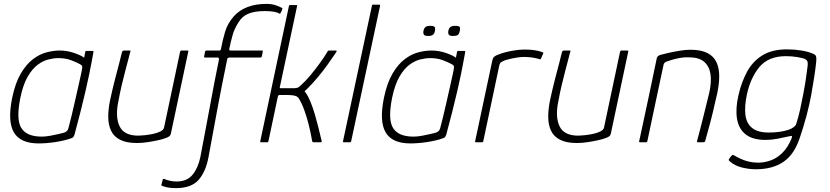

<svg xmlns="http://www.w3.org/2000/svg" viewBox="-20 -732 4269 988"><path d="M179 6Q84 6 51 -51.5Q18 -109 43 -230Q59 -306 87 -353.5Q115 -401 149 -427Q183 -453 219 -462.5Q255 -472 287 -472Q325 -472 361.5 -459.5Q398 -447 413 -435L419 -466Q419 -468 421 -469Q423 -470 424 -470H456Q461 -470 461 -465Q458 -448 452.5 -418.5Q447 -389 439 -349.5Q431 -310 419.5 -261Q408 -212 394 -156Q380 -100 363 -38Q361 -33 358 -28Q355 -23 345 -20Q311 -8 265 -1Q219 6 179 6ZM195 -29Q215 -29 239 -33.5Q263 -38 282.5 -42.5Q302 -47 309 -49Q315 -51 322 -56Q329 -61 332 -72Q339 -97 347.5 -133Q356 -169 365 -208Q374 -247 382 -283Q390 -319 396 -346Q402 -373 403 -383Q404 -390 401.5 -394Q399 -398 391 -402Q371 -413 343.5 -423Q316 -433 280 -433Q257 -433 229 -426Q201 -419 173.5 -398.5Q146 -378 122.5 -337.5Q99 -297 85 -230Q62 -118 89.5 -73.5Q117 -29 195 -29Z M685 4Q630 4 597.5 -13Q565 -30 551 -60.5Q537 -91 537 -131.5Q537 -172 547 -219Q558 -270 570.5 -319Q583 -368 593.5 -407Q604 -446 608 -465Q611 -470 613.5 -471Q616 -472 621 -472H644Q650 -472 651.5 -471Q653 -470 650 -464Q648 -456 641.5 -431Q635 -406 625.5 -370.5Q616 -335 606.5 -294.5Q597 -254 590 -215Q572 -134 594.5 -84Q617 -34 692 -34Q702 -34 722.5 -36Q743 -38 765.5 -42.5Q788 -47 805 -55.5Q822 -64 824 -75L907 -467Q908 -469 909.5 -470.5Q911 -472 912 -472H945Q947 -472 948.5 -471Q950 -470 949 -467L860 -48Q858 -36 851 -30.5Q844 -25 825 -19Q818 -16 794 -10.5Q770 -5 740 -0.5Q710 4 685 4Z M886 236Q852 236 832 230Q812 224 813 224Q809 222 811 216Q812 212 813.5 208.5Q815 205 815.5 200.5Q816 196 817 193Q818 189 819 188.5Q820 188 825 189Q840 195 856 198.5Q872 202 888 202Q943 202 971.5 166.5Q1000 131 1011 76Q1024 7 1036.5 -58.5Q1049 -124 1060.5 -186.5Q1072 -249 1083.5 -309Q1095 -369 1107 -427Q1107 -436 1099 -436Q1082 -436 1066 -436Q1050 -436 1033 -436Q1032 -436 1031 -438Q1030 -440 1030 -441Q1032 -447 1033 -454Q1034 -461 1035 -467Q1036 -468 1038 -470Q1040 -472 1042 -472Q1059 -472 1075.5 -472Q1092 -472 1108 -472Q1116 -472 1117 -480Q1125 -523 1138 -567.5Q1151 -612 1184 -649Q1212 -680 1254 -696Q1296 -712 1351 -712Q1380 -712 1401.5 -704Q1423 -696 1431 -691Q1434 -689 1433.5 -687Q1433 -685 1432 -684Q1431 -679 1428.5 -674Q1426 -669 1423 -664Q1423 -662 1421 -661.5Q1419 -661 1417 -662Q1409 -668 1390 -671.5Q1371 -675 1343 -675Q1291 -675 1258 -661.5Q1225 -648 1206 -615Q1186 -584 1176.5 -550Q1167 -516 1160 -481Q1158 -472 1166 -472Q1205 -472 1246.5 -472Q1288 -472 1330 -472Q1331 -472 1332 -471Q1333 -470 1332 -467Q1331 -462 1330 -454.5Q1329 -447 1327 -441Q1327 -440 1325 -438Q1323 -436 1321 -436Q1293 -436 1266 -436Q1239 -436 1213 -436Q1187 -436 1159 -436Q1157 -436 1153.5 -434Q1150 -432 1149 -427Q1149 -423 1147.5 -418Q1146 -413 1145 -407.5Q1144 -402 1143 -397Q1134 -353 1123 -298Q1112 -243 1100.5 -181Q1089 -119 1077 -54Q1065 11 1053 76Q1039 152 1001.5 194Q964 236 886 236Z M1319 -4 1467 -702Q1468 -706 1471 -706H1505Q1510 -706 1509 -702L1420 -284Q1419 -282 1419.5 -280Q1420 -278 1424 -278Q1443 -278 1460.5 -278Q1478 -278 1496 -278Q1506 -279 1511 -280.5Q1516 -282 1525 -290Q1553 -315 1578.5 -346Q1604 -377 1626.5 -408Q1649 -439 1664 -464Q1666 -470 1668.5 -471Q1671 -472 1675 -472H1708Q1711 -472 1712 -470.5Q1713 -469 1711 -465Q1711 -465 1698.5 -446.5Q1686 -428 1665 -398.5Q1644 -369 1617.5 -337Q1591 -305 1563 -277Q1559 -273 1555 -269.5Q1551 -266 1547 -262Q1548 -261 1550 -259Q1552 -257 1553 -255Q1566 -237 1578 -207.5Q1590 -178 1600 -144Q1610 -110 1617.5 -80Q1625 -50 1629.5 -30Q1634 -10 1635 -8Q1637 0 1630 0Q1627 0 1622 0Q1617 0 1612 0Q1607 0 1602 0Q1597 0 1594 0Q1590 0 1589 -0.5Q1588 -1 1586 -7Q1586 -7 1581.5 -31.5Q1577 -56 1568 -92.5Q1559 -129 1546 -165Q1533 -201 1518 -225Q1513 -233 1504.5 -237Q1496 -241 1477 -242.5Q1458 -244 1418 -243Q1412 -243 1410 -236L1361 -4Q1360 0 1356 0H1322Q1318 0 1319 -4Z M1745 -5 1894 -703Q1894 -708 1898 -708H1931Q1936 -708 1936 -703L1787 -5Q1786 0 1781 0H1748Q1744 0 1745 -5Z M2092 6Q1997 6 1964 -51.5Q1931 -109 1956 -230Q1972 -306 2000 -353.5Q2028 -401 2062 -427Q2096 -453 2132 -462.5Q2168 -472 2200 -472Q2238 -472 2274.5 -459.5Q2311 -447 2326 -435L2332 -466Q2332 -468 2334 -469Q2336 -470 2337 -470H2369Q2374 -470 2374 -465Q2371 -448 2365.5 -418.5Q2360 -389 2352 -349.5Q2344 -310 2332.5 -261Q2321 -212 2307 -156Q2293 -100 2276 -38Q2274 -33 2271 -28Q2268 -23 2258 -20Q2224 -8 2178 -1Q2132 6 2092 6ZM2108 -29Q2128 -29 2152 -33.5Q2176 -38 2195.5 -42.5Q2215 -47 2222 -49Q2228 -51 2235 -56Q2242 -61 2245 -72Q2252 -97 2260.5 -133Q2269 -169 2278 -208Q2287 -247 2295 -283Q2303 -319 2309 -346Q2315 -373 2316 -383Q2317 -390 2314.5 -394Q2312 -398 2304 -402Q2284 -413 2256.5 -423Q2229 -433 2193 -433Q2170 -433 2142 -426Q2114 -419 2086.5 -398.5Q2059 -378 2035.5 -337.5Q2012 -297 1998 -230Q1975 -118 2002.5 -73.5Q2030 -29 2108 -29ZM2218 -573Q2216 -560 2208.5 -553.5Q2201 -547 2183 -547Q2166 -547 2161.5 -553.5Q2157 -560 2159 -573Q2162 -587 2169.5 -593Q2177 -599 2194 -599Q2212 -599 2216.5 -593Q2221 -587 2218 -573ZM2346 -573Q2344 -560 2337.5 -553.5Q2331 -547 2311 -547Q2294 -547 2289.5 -553.5Q2285 -560 2287 -573Q2290 -587 2297.5 -593Q2305 -599 2322 -599Q2342 -599 2345.5 -593Q2349 -587 2346 -573Z M2681 -477Q2735 -477 2770 -464Q2773 -463 2775 -461.5Q2777 -460 2775 -456L2764 -431Q2763 -428 2760.5 -427Q2758 -426 2755 -428Q2739 -433 2718.5 -436Q2698 -439 2676 -439Q2660 -439 2638.5 -435.5Q2617 -432 2599 -427.5Q2581 -423 2572 -419Q2566 -416 2559 -412Q2552 -408 2549 -394L2467 -6Q2466 -2 2464.5 -1Q2463 0 2460 0H2429Q2426 0 2425 -1Q2424 -2 2425 -5L2513 -419Q2516 -433 2521 -438Q2526 -443 2534 -447Q2566 -461 2607 -469Q2648 -477 2681 -477Z M2949 4Q2894 4 2861.5 -13Q2829 -30 2815 -60.5Q2801 -91 2801 -131.5Q2801 -172 2811 -219Q2822 -270 2834.5 -319Q2847 -368 2857.5 -407Q2868 -446 2872 -465Q2875 -470 2877.5 -471Q2880 -472 2885 -472H2908Q2914 -472 2915.5 -471Q2917 -470 2914 -464Q2912 -456 2905.5 -431Q2899 -406 2889.5 -370.5Q2880 -335 2870.5 -294.5Q2861 -254 2854 -215Q2836 -134 2858.5 -84Q2881 -34 2956 -34Q2966 -34 2986.5 -36Q3007 -38 3029.5 -42.5Q3052 -47 3069 -55.5Q3086 -64 3088 -75L3171 -467Q3172 -469 3173.5 -470.5Q3175 -472 3176 -472H3209Q3211 -472 3212.5 -471Q3214 -470 3213 -467L3124 -48Q3122 -36 3115 -30.5Q3108 -25 3089 -19Q3082 -16 3058 -10.5Q3034 -5 3004 -0.5Q2974 4 2949 4Z M3273 0Q3271 0 3269.5 -1Q3268 -2 3269 -5Q3292 -112 3315 -219Q3338 -326 3360 -434Q3362 -439 3365.5 -443Q3369 -447 3380 -450Q3394 -454 3420.5 -460Q3447 -466 3477.5 -471Q3508 -476 3533 -476Q3588 -476 3620.5 -459Q3653 -442 3667 -411.5Q3681 -381 3681 -340.5Q3681 -300 3671 -253Q3660 -203 3648 -153.5Q3636 -104 3625 -65Q3614 -26 3609 -7Q3607 -2 3605 -1Q3603 0 3597 0H3572Q3565 0 3567 -7Q3569 -13 3573.5 -31Q3578 -49 3585 -75Q3592 -101 3599.5 -132Q3607 -163 3615 -195Q3623 -227 3630 -256Q3642 -311 3636 -351Q3630 -391 3603.5 -414Q3577 -437 3525 -437Q3498 -438 3469 -432Q3440 -426 3416 -417Q3410 -416 3403 -411.5Q3396 -407 3394 -396Q3373 -299 3352.5 -201Q3332 -103 3311 -5Q3310 -3 3309 -1.5Q3308 0 3305 0Z M3780 -242Q3795 -308 3823.5 -361.5Q3852 -415 3902 -446.5Q3952 -478 4030 -478Q4068 -478 4105 -472Q4142 -466 4167 -454Q4177 -450 4179.5 -441Q4182 -432 4180 -413Q4173 -346 4154.5 -244Q4136 -142 4096 -24Q4068 62 4012 100.5Q3956 139 3869 139Q3835 139 3798 130Q3761 121 3735 98Q3730 93 3730 91Q3730 89 3731 87Q3733 84 3735.5 80.5Q3738 77 3740.5 73.5Q3743 70 3746 68Q3748 65 3751 65Q3754 65 3755 66Q3772 76 3791 85Q3810 94 3832.5 99.5Q3855 105 3881 105Q3916 105 3948.5 92.5Q3981 80 4008 52.5Q4035 25 4053 -19Q4053 -21 4054 -22.5Q4055 -24 4055 -26Q4057 -33 4051.5 -32.5Q4046 -32 4038 -30Q4012 -24 3980.5 -18Q3949 -12 3920 -12Q3853 -12 3817 -40.5Q3781 -69 3772.5 -121Q3764 -173 3780 -242ZM3823 -244Q3811 -187 3815.5 -143Q3820 -99 3849 -74.5Q3878 -50 3936 -50Q3963 -50 3990 -53.5Q4017 -57 4040 -65Q4054 -70 4064.5 -78Q4075 -86 4077 -94Q4088 -127 4097 -167.5Q4106 -208 4114 -250.5Q4122 -293 4127.5 -330Q4133 -367 4136 -394Q4137 -401 4136 -411Q4135 -421 4123 -428Q4110 -434 4081.5 -438.5Q4053 -443 4024 -443Q3935 -443 3888.5 -388Q3842 -333 3823 -244Z"/></svg>

Font: Glory Thin ExtraLight
Style: Italic
Weight: 250
Italic angle: -12°
Version: Version 1.011